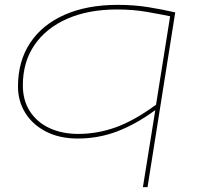

<svg xmlns="http://www.w3.org/2000/svg" viewBox="-20 -560 828 790"><path d="M701 -509 587 210H568L619 -107Q540 -49 462.5 -19.5Q385 10 300 10Q225 10 169.5 -18.5Q114 -47 84 -95.5Q54 -144 54 -204Q54 -308 104 -383.5Q154 -459 246.5 -499.5Q339 -540 464 -540Q532 -540 590.5 -530.5Q649 -521 701 -509ZM680 -493Q642 -501 585 -511Q528 -521 461 -521Q344 -521 257 -483Q170 -445 122 -375Q74 -305 74 -209Q74 -147 103 -102Q132 -57 183.5 -33Q235 -9 302 -9Q379 -9 454.5 -35.5Q530 -62 622 -129Z"/></svg>

Font: Georama Extra Expanded Thin
Style: Italic
Weight: 100
Width: 8
Italic angle: -9°
Designer: Jean-Baptiste Levee
Foundry: Production Type
Version: Version 1.000